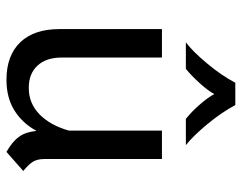

<svg xmlns="http://www.w3.org/2000/svg" viewBox="-97 -640 748 594"><g transform="rotate(90 277.0 -343.0)"><path d="M509 -41 450 11Q418 -7 403 -28Q388 -49 385 -82Q361 -38 321.5 -13.5Q282 11 227 11Q152 11 111 -31.5Q70 -74 70 -153V-470H158V-160Q158 -112 183 -85Q208 -58 252 -58Q300 -58 334 -91.5Q368 -125 384 -182V-470H472V-106Q472 -85 480 -71.5Q488 -58 509 -41ZM236 -697H305Q328 -654 364.5 -610Q401 -566 429 -544H348Q326 -561 303.5 -587Q281 -613 271 -632Q261 -613 237.5 -587Q214 -561 193 -544H111Q140 -566 177 -610.5Q214 -655 236 -697Z"/></g></svg>

Font: KoHo Medium
Style: Regular
Weight: 500
Version: Version 1.000; ttfautohint (v1.6)